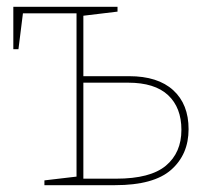

<svg xmlns="http://www.w3.org/2000/svg" viewBox="-20 -542 603 562"><path d="M110 0V-14L212 -26L204 -18V-510L212 -503H40L48 -510L34 -398H19V-522H324V-508L216 -495L224 -502V-313L218 -319H358Q442 -319 487 -278Q532 -237 532 -164Q532 -90 481 -45Q430 0 317 0ZM224 -12 218 -19H320Q420 -19 465.5 -57Q511 -95 511 -162Q511 -227 472 -263.5Q433 -300 355 -300H218L224 -307Z"/></svg>

Font: Bitter Thin
Style: Regular
Weight: 100
Designer: Sol Matas, and Bitter project Authors
Foundry: Sol Matas
Version: Version 2.002